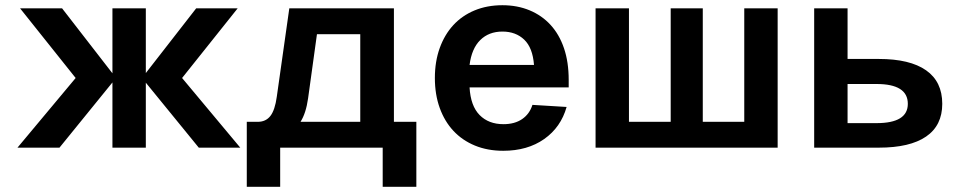

<svg xmlns="http://www.w3.org/2000/svg" viewBox="-20 -566 3673 736"><path d="M47 0 270 -267 57 -534H218L411 -285V-534H539V-286L732 -534H891L678 -267L901 0H742L539 -249V0H411V-250L208 0Z M926 150V-99H968Q999 -99 1016.5 -121.5Q1034 -144 1041 -195L1089 -534H1490V-99H1576V150H1447V0H1054V150ZM1161 -189Q1153 -132 1132 -99H1361V-435H1195Z M1909 12Q1849 12 1800.5 -8Q1752 -28 1718 -64.5Q1684 -101 1665.5 -152.5Q1647 -204 1647 -267Q1647 -330 1665.5 -381.5Q1684 -433 1717.5 -469.5Q1751 -506 1799 -526Q1847 -546 1906 -546Q1963 -546 2010 -526.5Q2057 -507 2090.5 -470.5Q2124 -434 2142 -381Q2160 -328 2160 -260V-231H1780Q1784 -160 1818.5 -125Q1853 -90 1910 -90Q1953 -90 1981.5 -109.5Q2010 -129 2021 -164L2152 -156Q2130 -78 2066 -33Q2002 12 1909 12ZM2027 -317Q2022 -383 1989.5 -414Q1957 -445 1906 -445Q1854 -445 1821 -412.5Q1788 -380 1780 -317Z M2263 0V-534H2391V-99H2551V-534H2674V-99H2833V-534H2961V0Z M3101 0V-534H3229V-340H3349Q3468 -340 3530 -296.5Q3592 -253 3592 -168Q3592 -85 3530 -42.5Q3468 0 3349 0ZM3229 -94H3340Q3460 -94 3460 -168Q3460 -244 3340 -244H3229Z"/></svg>

Font: Geist SemBd
Style: Regular
Weight: 400
Designer: Basement.studio, Andrés Briganti, Mateo Zaragoza
Foundry: Basement.studio, Vercel, Andrés Briganti, Guido Ferreyra, Mateo Zaragoza
Version: Version 1.401